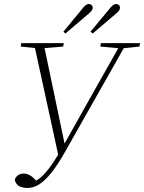

<svg xmlns="http://www.w3.org/2000/svg" viewBox="-20 -889 718 957"><path d="M54 6Q59 -9 71 -16.5Q83 -24 98 -24Q115 -24 132 -13.5Q149 -3 166 19L138 30V22Q157 15 174 2.5Q191 -10 208 -29.5Q225 -49 243.5 -76.5Q262 -104 283 -141L297 -165L447 -432L584 -674H611L303 -130Q268 -68 236.5 -28.5Q205 11 176 29.5Q147 48 117 48Q99 48 85 43Q71 38 63 28Q55 18 54 6ZM83 -657 86 -674H298L295 -657L188 -648H169ZM480 -657 483 -674H678L675 -657L590 -648H577ZM274 -100 149 -674H197L305 -158ZM296 -731 389 -844Q400 -858 407.5 -863.5Q415 -869 423 -869Q431 -869 436.5 -864Q442 -859 442 -851Q442 -843 437.5 -836.5Q433 -830 421 -820L306 -722ZM431 -731 525 -844Q535 -857 543 -863Q551 -869 559 -869Q567 -869 572.5 -864Q578 -859 578 -851Q578 -843 573.5 -836.5Q569 -830 557 -820L442 -722Z"/></svg>

Font: Source Serif 4 48pt Light
Style: Italic
Weight: 300
Italic angle: -12°
Designer: Frank Grießhammer
Foundry: Adobe Systems Incorporated
Version: Version 4.004;hotconv 1.0.116;makeotfexe 2.5.65601